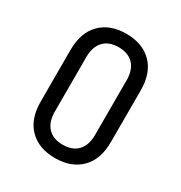

<svg xmlns="http://www.w3.org/2000/svg" viewBox="-175 -867 948 1004"><g transform="rotate(30 299.5 -365.0)"><path d="M299.3 9.8Q201.2 9.8 144.3 -47.1Q87.4 -104 87.4 -210V-520Q87.4 -626 144.5 -683.1Q201.7 -740.2 299.3 -740.2Q397 -740.2 454.1 -683.1Q511.2 -626 511.2 -521V-210Q511.2 -104 454.1 -47.1Q397 9.8 299.3 9.8ZM299.3 -70.8Q357.9 -70.8 389.4 -104.5Q420.9 -138.2 420.9 -200.2V-529.8Q420.9 -591.8 389.4 -625.5Q357.9 -659.2 299.3 -659.2Q241.2 -659.2 209.5 -625.5Q177.7 -591.8 177.7 -529.8V-200.2Q177.7 -138.2 209.5 -104.5Q241.2 -70.8 299.3 -70.8Z"/></g></svg>

Font: UDEV Gothic 35
Style: Regular
Weight: 400
Version: v2.1.0; ttfautohint (v1.8.4.7-5d5b-dirty) -l 6 -r 45 -G 200 